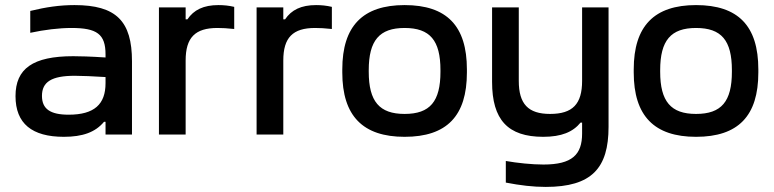

<svg xmlns="http://www.w3.org/2000/svg" viewBox="-20 -529 3043 755"><path d="M273 -509C214 -509 161 -501 99 -486V-400C155 -412 212 -419 261 -419C361 -419 395 -395 395 -315V-303C334 -307 292 -308 268 -308C109 -308 41 -259 41 -151C41 -43 106 9 231 9C305 9 355 -9 389 -50H395V0H499V-288C499 -446 437 -509 273 -509ZM145 -152C145 -207 183 -231 274 -231C301 -231 348 -229 395 -226V-202C395 -119 351 -78 250 -78C177 -78 145 -101 145 -152Z M839 -509C780 -509 742 -490 717 -453H710V-500H605V0H710V-291C710 -381 747 -419 835 -419C852 -419 875 -418 901 -415V-502C880 -507 860 -509 839 -509Z M1223 -509C1164 -509 1126 -490 1101 -453H1094V-500H989V0H1094V-291C1094 -381 1131 -419 1219 -419C1236 -419 1259 -418 1285 -415V-502C1264 -507 1244 -509 1223 -509Z M1326 -256V-244C1326 -73 1407 9 1571 9C1737 9 1816 -73 1816 -244V-256C1816 -427 1737 -509 1571 -509C1407 -509 1326 -427 1326 -256ZM1430 -247V-253C1430 -370 1472 -419 1571 -419C1671 -419 1712 -370 1712 -253V-247C1712 -130 1671 -81 1571 -81C1472 -81 1430 -130 1430 -247Z M2373 -30V-500H2269V-211C2269 -120 2232 -81 2143 -81C2057 -81 2020 -120 2020 -211V-500H1915V-207C1915 -58 1977 9 2116 9C2188 9 2233 -10 2263 -47H2269V-4C2269 79 2230 118 2117 118C2072 118 2014 112 1969 104V189C2026 200 2076 206 2126 206C2307 206 2373 132 2373 -30Z M2472 -256V-244C2472 -73 2553 9 2717 9C2883 9 2962 -73 2962 -244V-256C2962 -427 2883 -509 2717 -509C2553 -509 2472 -427 2472 -256ZM2576 -247V-253C2576 -370 2618 -419 2717 -419C2817 -419 2858 -370 2858 -253V-247C2858 -130 2817 -81 2717 -81C2618 -81 2576 -130 2576 -247Z"/></svg>

Font: LT Wave Alt Medium
Style: Regular
Weight: 500
Designer: Daniel Lyons
Version: Version 2.5 (Glyphs App)